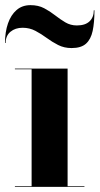

<svg xmlns="http://www.w3.org/2000/svg" viewBox="-32 -727 388 747"><path d="M231 -460V-2.5H296.5V0H26V-2.5H91V-457.5H26V-460ZM246.5 -540Q217.5 -540 194 -552Q170.5 -564 149.5 -579.5Q128.5 -595 105.8 -607Q83 -619 56 -619Q27.5 -619 8.8 -603.5Q-10 -588 -10 -560H-12.5Q-12.5 -602.5 -1 -635.8Q10.5 -669 32.5 -688Q54.5 -707 86.5 -707Q117 -707 139.8 -695Q162.5 -683 182.2 -667.5Q202 -652 222.2 -640Q242.5 -628 267 -628Q299.5 -628 316.2 -643.8Q333 -659.5 333 -687H335.5Q335.5 -639.5 328.5 -606.8Q321.5 -574 302.5 -557Q283.5 -540 246.5 -540Z"/></svg>

Font: Bodoni Moda 72pt
Style: Bold
Weight: 700
Designer: Owen Earl
Foundry: indestructible type
Version: Version 2.004